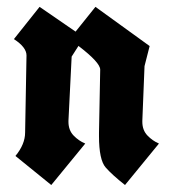

<svg xmlns="http://www.w3.org/2000/svg" viewBox="-20 -547 494 552"><path d="M197.3 -456.1 254.4 -527.3 410.2 -414.6 395.5 -356.9 389.2 -199.7Q389.2 -198.2 389.2 -196.8Q389.2 -172.9 403.8 -157.5Q418.5 -142.1 437 -134.3L339.4 -15.1Q303.2 -43.5 283.9 -65.4Q264.6 -87.4 264.6 -155.8Q264.6 -160.6 264.6 -166L268.1 -346.7Q268.1 -367.2 205.6 -415L186 -384.3L176.8 -199.7Q176.8 -198.2 176.8 -196.8Q176.8 -172.9 191.4 -157.5Q206.1 -142.1 225.1 -134.3L127.4 -15.1L24.4 -98.6Q52.2 -132.3 52.2 -166L56.2 -387.7Q56.2 -411.1 20 -434.6L93.8 -527.3Z"/></svg>

Font: UnifrakturCook
Style: Bold
Weight: 700
Designer: j. 'mach' wust
Version: Version 2011-09-01